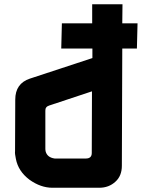

<svg xmlns="http://www.w3.org/2000/svg" viewBox="-20 -886 719 906"><path d="M194 -182Q194 -176 195 -173Q202 -143 238 -138H385Q413 -138 413 -164L414 -455L212 -388Q193 -382 194 -363ZM415 -776V-866H558L557 -776H629L626 -657H557L555 -104Q555 -56 525 -29Q494 0 448 0H228Q172 0 119 -38Q66 -78 55 -136Q53 -147 51.5 -156Q50 -165 51 -173L52 -416Q52 -492 121 -515L416 -612V-657H269L272 -776Z"/></svg>

Font: Covid19
Style: Regular
Weight: 400
Designer: Peter Wiegel
Foundry: (c) CAT - Ing. Peter Wiegel.  for Rudolf Maass + Partner GmbH
Version: Version 001.000